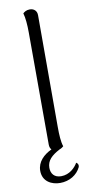

<svg xmlns="http://www.w3.org/2000/svg" viewBox="-97 -738 455 949"><g transform="rotate(-10 130.5 -263.5)"><path d="M220 87C207 110 178 140 136 140C101 140 85 118 85 89C85 53 109 30 151 8C160 5 166 0 171 -4C163 -28 161 -63 161 -103V-664C161 -686 146 -699 125 -699C108 -699 97 -691 91 -685C98 -662 101 -626 101 -587L102 -25C102 -14 105 -5 111 1C71 20 38 51 38 96C38 150 83 172 125 172C172 172 211 148 229 110C232 99 228 92 220 87Z"/></g></svg>

Font: Arima Koshi Light
Style: Regular
Weight: 300
Designer: Joana Correia and Natanael Gama
Foundry: NDISCOVER
Version: Version 1.019;PS 001.019;hotconv 1.0.88;makeotf.lib2.5.64775